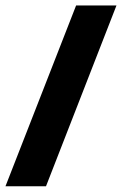

<svg xmlns="http://www.w3.org/2000/svg" viewBox="-42 -357 494 685"><path d="M122.1 307.6H-22.5L229.5 -337.4H373.5Z"/></svg>

Font: Estedad-FD Bold
Style: Regular
Weight: 700
Designer: Amin Abedi
Version: Version 7.3